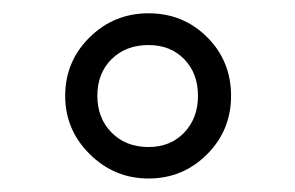

<svg xmlns="http://www.w3.org/2000/svg" viewBox="-20 -718 440 286"><path d="M201.2 -452.1Q150.4 -452.1 113.8 -488.3Q77.1 -524.4 77.1 -575.2Q77.1 -626.5 113.5 -662.4Q149.9 -698.2 201.2 -698.2Q252.9 -698.2 288.6 -662.6Q324.2 -627 324.2 -575.2Q324.2 -523.9 288.3 -488Q252.4 -452.1 201.2 -452.1ZM201.2 -499Q233.9 -499 254.4 -520.5Q274.9 -542 274.9 -575.2Q274.9 -608.9 254.4 -629.9Q233.9 -650.9 201.2 -650.9Q167.5 -650.9 146.2 -629.9Q125 -608.9 125 -575.2Q125 -542 146.2 -520.5Q167.5 -499 201.2 -499Z"/></svg>

Font: Archivo Expanded Light
Style: Regular
Weight: 300
Width: 7
Designer: Hector Gatti
Foundry: Omnibus-Type
Version: Version 2.001